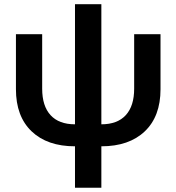

<svg xmlns="http://www.w3.org/2000/svg" viewBox="-20 -676 827 900"><path d="M331.5 9.8Q201.7 9.8 128.2 -60.3Q54.7 -130.4 54.7 -257.8V-515.6H177.7V-260.3Q177.7 -179.2 217 -136.2Q256.3 -93.3 331.5 -93.3V-656.2H455.1V-93.3Q530.3 -93.3 569.6 -136.2Q608.9 -179.2 608.9 -260.3V-515.6H732.4V-257.8Q732.4 -130.4 658.7 -60.3Q585 9.8 455.1 9.8V204.1H331.5Z"/></svg>

Font: Inter Display SemiBold
Style: Regular
Weight: 600
Designer: Rasmus Andersson
Foundry: rsms
Version: Version 4.001;git-9221beed3